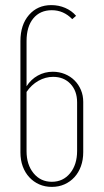

<svg xmlns="http://www.w3.org/2000/svg" viewBox="-20 -726 406 752"><path d="M60 -129V-565Q60 -629 93.5 -667.5Q127 -706 181 -706Q210 -706 235.5 -695Q261 -684 278 -664L263 -651Q229 -686 183 -686Q137 -686 110.5 -654Q84 -622 84 -565V-388Q101 -415 128 -430Q155 -445 187 -445Q212 -445 234 -436Q256 -427 272 -411Q288 -395 297 -373.5Q306 -352 306 -327V-130Q306 -100 297 -75Q288 -50 271.5 -32Q255 -14 232.5 -4Q210 6 183 6Q156 6 133.5 -4Q111 -14 94.5 -32Q78 -50 69 -74.5Q60 -99 60 -129ZM84 -366V-134Q84 -81 111.5 -47.5Q139 -14 183 -14Q227 -14 254.5 -47.5Q282 -81 282 -135V-325Q282 -370 256 -397.5Q230 -425 188 -425Q158 -425 130.5 -409.5Q103 -394 84 -366Z"/></svg>

Font: Moniqa Thin Paragraph
Style: Regular
Weight: 100
Designer: Rajesh Rajput
Foundry: Rajesh Rajput
Version: Version 1.000